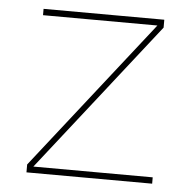

<svg xmlns="http://www.w3.org/2000/svg" viewBox="-43 -560 597 604"><g transform="rotate(5 255.0 -258.0)"><path d="M452.1 -491.2 82 -20 459 -19V1L62 0V-24.9L432.1 -496.1L70.8 -497.1V-517.1L452.1 -516.1Z"/></g></svg>

Font: Montserrat-Hairline
Style: Regular
Weight: 250
Designer: Julieta Ulanovsky
Foundry: Julieta Ulanovsky
Version: Version 1.000;PS 002.000;hotconv 1.0.70;makeotf.lib2.5.58329